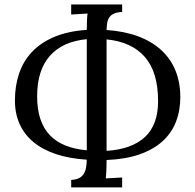

<svg xmlns="http://www.w3.org/2000/svg" viewBox="-20 -779 860 848"><path d="M519.5 -726.1Q497.6 -725.1 484.1 -719.2Q470.7 -713.4 463.4 -703.1Q456.1 -692.9 453.6 -678.5Q451.2 -664.1 450.7 -646.5Q529.8 -641.1 590.3 -618.4Q650.9 -595.7 692.4 -557.6Q733.9 -519.5 755.1 -467Q776.4 -414.6 776.4 -350.1Q776.4 -290.5 757.1 -241Q737.8 -191.4 697.8 -155Q657.7 -118.7 596.2 -97.2Q534.7 -75.7 450.7 -72.3Q450.7 -60.1 450.4 -48.1Q450.2 -36.1 449.7 -25.4Q449.2 -14.6 448.5 -5.9Q447.8 2.9 447.3 8.8L519.5 4.9V48.8H294.4V15.6Q315.9 14.6 329.3 7.6Q342.8 0.5 350.1 -11.5Q357.4 -23.4 360.1 -39.3Q362.8 -55.2 363.3 -73.7Q286.1 -78.6 227.1 -98.4Q168 -118.2 127.7 -151.6Q87.4 -185.1 66.7 -231.2Q45.9 -277.3 45.9 -335.4Q45.9 -400.4 64.7 -455.3Q83.5 -510.3 122.6 -551Q161.6 -591.8 221.4 -616.7Q281.2 -641.6 363.3 -647Q363.3 -667.5 364 -685.8Q364.7 -704.1 366.7 -719.2L294.4 -714.8V-759.3H519.5ZM363.3 -606Q255.9 -595.7 200 -532Q144 -468.3 144 -353.5Q144 -296.4 158.2 -253.7Q172.4 -210.9 200.2 -181.9Q228 -152.8 268.8 -136.5Q309.6 -120.1 363.3 -115.2V-121.6ZM450.7 -112.8Q561.5 -119.6 619.9 -173.6Q678.2 -227.5 678.2 -332Q678.2 -460.4 619.9 -527.3Q561.5 -594.2 450.7 -605V-603Z"/></svg>

Font: Lora
Style: Regular
Weight: 400
Designer: Olga Karpushina, Alexei Vanyashin
Foundry: Cyreal (www.cyreal.org, a@cyreal.org)
Version: Version 1.014